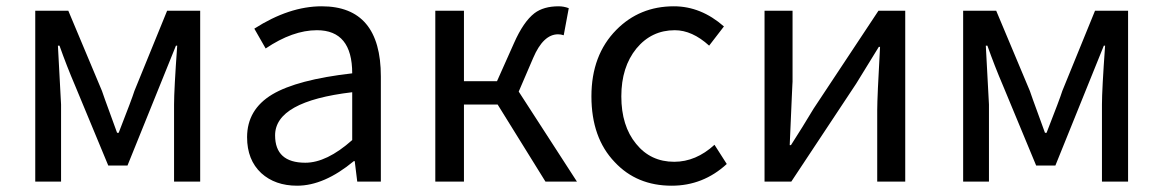

<svg xmlns="http://www.w3.org/2000/svg" viewBox="-20 -577 3695 610"><path d="M92 -543H197L304 -288Q311 -267 328 -221L352 -155H357Q400 -265 407 -288L511 -543H616V0H533V-245Q533 -292 543 -432H539L385 -51H324L219 -304Q192 -367 169 -432H164L174 -245V0H92Z M810 -27Q765 -69 765 -141Q765 -229 845 -277Q924 -324 1099 -344Q1099 -481 987 -481Q910 -481 824 -423L788 -486Q899 -557 1002 -557Q1190 -557 1190 -334V0H1115L1107 -65H1104Q1010 13 924 13Q854 13 810 -27ZM1099 -132V-284Q854 -255 854 -147Q854 -60 950 -60Q1018 -60 1099 -132Z M1813 0H1713L1561 -245H1454V0H1363V-543H1454V-319H1559L1613 -440Q1643 -508 1678 -535Q1707 -557 1755 -557Q1771 -557 1787 -551L1771 -465Q1762 -468 1753 -468Q1706 -468 1674 -393L1628 -286Z M1933 -62Q1859 -139 1859 -271Q1859 -402 1938 -482Q2012 -557 2121 -557Q2207 -557 2280 -493L2233 -432Q2179 -481 2124 -481Q2050 -481 2002 -423Q1954 -364 1954 -271Q1954 -177 2001 -120Q2047 -63 2122 -63Q2191 -63 2250 -117L2289 -56Q2214 13 2114 13Q2003 13 1933 -62Z M2409 -543H2498V-316Q2498 -326 2489 -116H2493Q2529 -172 2565 -232L2771 -543H2856V0H2767V-227Q2767 -268 2776 -428H2772L2700 -311L2494 0H2409Z M3040 -543H3145L3252 -288Q3259 -267 3276 -221L3300 -155H3305Q3348 -265 3355 -288L3459 -543H3564V0H3481V-245Q3481 -292 3491 -432H3487L3333 -51H3272L3167 -304Q3140 -367 3117 -432H3112L3122 -245V0H3040Z"/></svg>

Font: Source Han Sans K Regular
Style: Regular
Weight: 400
Designer: Ryoko NISHIZUKA  (kana & ideographs); Paul D. Hunt (Latin, Greek & Cyrillic); Wenlong ZHANG  (bopomofo); Sandoll Communi
Foundry: Adobe Systems Incorporated
Version: Version 1.00 July 18, 2014, initial release